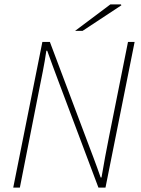

<svg xmlns="http://www.w3.org/2000/svg" viewBox="-20 -850 640 870"><path d="M40 0 172 -660H206L386 -182Q394 -161 402.5 -138.5Q411 -116 419.5 -92.5Q428 -69 436 -46H440Q448 -94 456.5 -139.5Q465 -185 474 -230L560 -660H590L458 0H426L244 -484Q232 -516 219 -551Q206 -586 194 -620H190Q183 -572 174 -526.5Q165 -481 156 -436L70 0ZM320 -710 480 -830H528L530 -826L354 -710Z"/></svg>

Font: Source Sans 3 ExtraLight ExtraLight
Style: Italic
Weight: 250
Italic angle: -11°
Version: Version 3.052;hotconv 1.1.0;makeotfexe 2.6.0